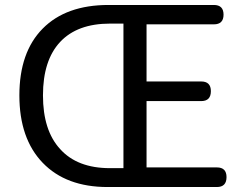

<svg xmlns="http://www.w3.org/2000/svg" viewBox="-20 -753 987 773"><path d="M413 0Q246 0 152 -97.5Q58 -195 58 -369Q58 -543 152 -638Q246 -733 417 -733H841Q880 -733 880 -694Q880 -655 841 -655H570V-425H790Q829 -425 829 -386Q829 -346 790 -346H570V-79H853Q892 -79 892 -40Q892 0 853 0H652ZM423 -76H477V-367V-658H423Q291 -658 222 -584Q153 -510 153 -369Q153 -228 222 -153Q291 -76 423 -76Z"/></svg>

Font: GenSenRounded TW R
Style: Regular
Weight: 400
Version: Version 1.501;PS 1;hotconv 16.6.51;makeotf.lib2.5.65220